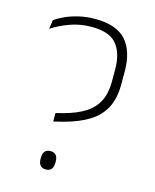

<svg xmlns="http://www.w3.org/2000/svg" viewBox="-102 -718 640 795"><g transform="rotate(15 218.0 -320.5)"><path d="M191 -203 149 -192.5V-229L182.5 -237.5Q236 -252 271 -274.2Q306 -296.5 323.5 -330.5Q341 -364.5 341 -413.5V-467Q341 -537.5 309.5 -575Q278 -612.5 203 -612.5Q152.5 -612.5 108.5 -596.2Q64.5 -580 33.5 -559L39 -597.5Q55.5 -609.5 80.5 -621Q105.5 -632.5 138 -640.2Q170.5 -648 207.5 -648Q299.5 -648 340.5 -602Q381.5 -556 381.5 -469.5V-414Q381.5 -354.5 360.5 -313.8Q339.5 -273 297.2 -246.5Q255 -220 191 -203ZM170 7Q154.5 7 146.5 -2.5Q138.5 -12 138.5 -30V-35Q138.5 -53 146.5 -62.2Q154.5 -71.5 170 -71.5Q186.5 -71.5 194.2 -62.2Q202 -53 202 -35V-30Q202 -12 194.2 -2.5Q186.5 7 170 7Z"/></g></svg>

Font: Anek Devanagari ExtraLight
Style: Regular
Weight: 250
Designer: Kailash Malviya (Devanagari) & Yesha Goshar (Latin)
Foundry: Ek Type
Version: Version 1.003